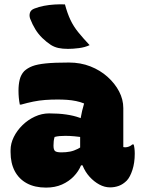

<svg xmlns="http://www.w3.org/2000/svg" viewBox="-20 -842 640 872"><path d="M540 -351Q540 -337 540 -322.5Q540 -308 540 -293Q540 -278 540 -263.5Q540 -249 540 -234Q540 -219 540 -204Q540 -189 540 -174Q541 -174 544 -173.5Q547 -173 549 -173Q557 -173 566 -176.5Q575 -180 581 -186H587Q589 -180 590.5 -169Q592 -158 592 -144Q592 -103 581.5 -70.5Q571 -38 556 -22Q539 -5 520 2Q501 9 480 9Q455 9 431 -4Q407 -17 387 -39Q367 -61 355.5 -89.5Q344 -118 344 -148Q344 -181 344 -212.5Q344 -244 344 -277Q344 -291 346.5 -306.5Q349 -322 353 -338.5Q357 -355 362 -372Q345 -379 325.5 -383Q306 -387 285.5 -388.5Q265 -390 242 -390Q212 -390 185 -388Q158 -386 131 -380.5Q104 -375 76 -367H70Q67 -382 65.5 -397.5Q64 -413 64 -430Q64 -458 69.5 -480.5Q75 -503 90 -519Q105 -533 127 -541.5Q149 -550 188 -554Q227 -558 293 -558Q346 -558 390.5 -540.5Q435 -523 468.5 -493Q502 -463 521 -426.5Q540 -390 540 -351ZM223 -180Q223 -162 230 -156Q237 -150 259 -150Q280 -150 298 -153.5Q316 -157 333.5 -166Q351 -175 370 -189L377 -91H348Q337 -64 315 -41Q293 -18 261.5 -4Q230 10 189 10Q138 10 102 -9.5Q66 -29 47 -65Q28 -101 28 -151V-160Q28 -190 42.5 -219.5Q57 -249 82 -273.5Q107 -298 138.5 -312.5Q170 -327 203 -327Q246 -327 280.5 -322Q315 -317 341 -307.5Q367 -298 383 -285Q392 -279 397.5 -268Q403 -257 405.5 -241.5Q408 -226 408 -205Q386 -213 363 -217Q340 -221 318 -223Q296 -225 277 -225Q263 -225 251 -224Q239 -223 228 -220Q225 -210 224 -201Q223 -192 223 -182ZM275 -822Q286 -781 300 -751.5Q314 -722 335.5 -695.5Q357 -669 387 -637Q366 -627 338.5 -623.5Q311 -620 289 -620Q264 -620 245.5 -624Q227 -628 211 -638Q190 -652 172 -669.5Q154 -687 140.5 -709Q127 -731 117 -757Q112 -771 116 -784Q120 -797 136 -803Q156 -811 179.5 -815.5Q203 -820 227.5 -821.5Q252 -823 275 -822Z"/></svg>

Font: Recursive Monospace Casual Black
Style: Regular
Weight: 900
Version: Version 1.047